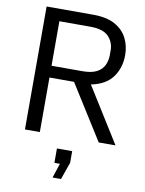

<svg xmlns="http://www.w3.org/2000/svg" viewBox="-101 -780 822 1092"><g transform="rotate(10 310.0 -234.0)"><path d="M78 0V-710H347Q424 -710 472 -684Q520 -658 543 -613.5Q566 -569 566 -515Q566 -442 527 -388Q488 -334 403 -317L601 0H504L306 -315H164V0ZM343 -640H164V-383H343Q395 -383 425 -399Q455 -415 467.5 -442Q480 -469 480 -500V-527Q480 -574 448.5 -607Q417 -640 343 -640ZM280 242 308 158H276V75H364V142L329 242Z"/></g></svg>

Font: Special Gothic
Style: Regular
Weight: 400
Designer: Alistair McCready
Foundry: Monolith
Version: Version 1.010; ttfautohint (v1.8.4.7-5d5b)